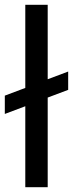

<svg xmlns="http://www.w3.org/2000/svg" viewBox="-33 -777 303 797"><path d="M72 -336 -13 -304V-380L72 -412V-757H165V-448L250 -480V-404L165 -372V0H72Z"/></svg>

Font: Eudoxus Sans Medium
Style: Regular
Weight: 500
Designer: Stijn de Vries
Foundry: tokotype
Version: Version 2.005